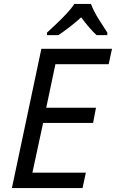

<svg xmlns="http://www.w3.org/2000/svg" viewBox="-20 -964 594 984"><path d="M41 0 192 -714H554L537 -635H264L217 -412H472L457 -334H201L146 -79H420L403 0ZM221 -784V-797Q238 -813 266 -839Q294 -865 320.5 -893.5Q347 -922 361 -944H446Q461 -905 486 -865.5Q511 -826 530 -797V-784H475Q457 -800 436.5 -824Q416 -848 396 -875Q366 -848 335.5 -824.5Q305 -801 279 -784Z"/></svg>

Font: Manna Sans
Style: Italic
Weight: 400
Italic angle: -12°
Designer: Monotype Design Team
Foundry: Monotype Imaging Inc.
Version: Version 2.001.1; ttfautohint (v1.8.2)